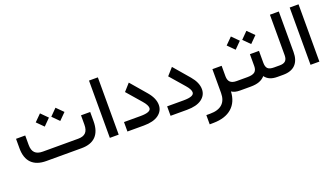

<svg xmlns="http://www.w3.org/2000/svg" viewBox="-73 -1236 3571 2050"><g transform="rotate(-20 1712.5 -211.0)"><path d="M261.2 -107.4H664.1Q721.7 -107.4 749.3 -136.2Q776.9 -165 776.9 -226.1V-322.3V-332H786.6H871.6H881.3V-322.3V-227.5Q881.3 -115.2 826.2 -57.6Q771 0 662.6 0H262.7Q153.3 0 96.2 -57.1Q39.1 -114.3 39.1 -225.6V-323.7V-333.5H48.8H133.8H143.6V-323.7V-226.1Q143.6 -165.5 172.4 -136.5Q201.2 -107.4 261.2 -107.4ZM473.6 -426.3 548.3 -501.5 623.5 -426.3 548.3 -351.1ZM296.9 -426.3 372.1 -501.5 446.8 -426.3 372.1 -351.1Z M993.7 -651.4H1074.7H1084.5V-641.6V-10.3V-0.5H1074.7H993.7H983.9V-10.3V-641.6V-651.4Z M1371.1 0H1193.4H1183.6V-9.8V-97.7V-107.4H1193.4H1371.6Q1490.7 -107.4 1490.7 -156.2Q1490.7 -189 1445.8 -240.7L1309.1 -398.4L1303.2 -404.8L1309.1 -411.1L1368.2 -477.5L1375.5 -485.8L1382.8 -477.5L1528.3 -307.6Q1595.7 -228.5 1595.7 -153.3Q1595.7 -84.5 1537.6 -42.2Q1479.5 0 1371.1 0Z M1861.3 0H1683.6H1673.8V-9.8V-97.7V-107.4H1683.6H1861.8Q1981 -107.4 1981 -156.2Q1981 -189 1936 -240.7L1799.3 -398.4L1793.5 -404.8L1799.3 -411.1L1858.4 -477.5L1865.7 -485.8L1873 -477.5L2018.6 -307.6Q2085.9 -228.5 2085.9 -153.3Q2085.9 -84.5 2027.8 -42.2Q1969.7 0 1861.3 0Z M2471.7 0H2463.9Q2400.9 0 2368.7 -24.4Q2362.8 94.7 2288.3 160.4Q2213.9 226.1 2080.1 228L2044.9 228.5H2035.2V218.8V133.3V123.5H2044.9H2079.1Q2170.4 123.5 2217 80.8Q2263.7 38.1 2263.7 -44.9V-305.7V-315.4H2273.4H2358.9H2368.7V-305.7V-196.8Q2368.7 -150.9 2391.8 -129.2Q2415 -107.4 2463.9 -107.4H2471.7Q2483.9 -107.4 2483.9 -57.1V-51.8Q2483.9 0 2471.7 0Z M2669.9 -500.5 2744.6 -575.7 2819.8 -500.5 2744.6 -425.3ZM2493.2 -500.5 2568.4 -575.7 2643.1 -500.5 2568.4 -425.3ZM2899.9 0H2889.6Q2839.4 0 2805.2 -14.6Q2771 -29.3 2748.5 -60.1Q2721.7 -29.3 2681.9 -14.6Q2642.1 0 2584.5 0H2466.8Q2454.6 0 2454.6 -51.8V-57.1Q2454.6 -107.4 2466.8 -107.4H2586.9Q2645.5 -107.4 2670.2 -127.9Q2694.8 -148.4 2694.8 -192.9V-318.8V-328.6H2704.6H2788.1H2797.9V-318.8V-192.9Q2797.9 -147.5 2817.9 -127.4Q2837.9 -107.4 2889.2 -107.4H2899.9Q2912.1 -107.4 2912.1 -57.1V-51.8Q2912.1 0 2899.9 0Z M2895 -107.4H2954.6Q2998.5 -107.4 3019 -127.7Q3039.6 -147.9 3039.6 -190.9V-641.6V-651.4H3049.3H3130.9H3140.6V-641.6V-191.4Q3140.6 -98.1 3093.3 -49.1Q3045.9 0 2954.1 0H2895Q2882.8 0 2882.8 -51.8V-57.1Q2882.8 -107.4 2895 -107.4Z M3273.9 -651.4H3355H3364.7V-641.6V-10.3V-0.5H3355H3273.9H3264.2V-10.3V-641.6V-651.4Z"/></g></svg>

Font: Shabnam Medium FD
Style: Medium-FD
Weight: 500
Foundry: DejaVu fonts team - Redesigned by Saber Rastikerdar - Based on Vazir font
Version: Version 5.0.0